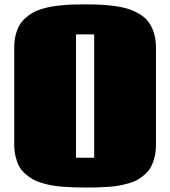

<svg xmlns="http://www.w3.org/2000/svg" viewBox="-20 -817 757 856"><path d="M360.8 19Q331.5 19 309.1 18.3Q286.6 17.6 258.5 15.4Q230.5 13.2 209.5 9.3Q188.5 5.4 165 -1.7Q141.6 -8.8 124.8 -18.6Q107.9 -28.3 91.6 -43Q75.2 -57.6 65.4 -75.7Q55.7 -93.8 49.6 -118.2Q43.5 -142.6 43.5 -171.9V-606.4Q43.5 -635.7 49.6 -660.2Q55.7 -684.6 65.9 -702.9Q76.2 -721.2 92.5 -735.8Q108.9 -750.5 125.7 -760.3Q142.6 -770 166.3 -777.1Q189.9 -784.2 210.9 -787.8Q231.9 -791.5 259.8 -793.9Q287.6 -796.4 309.6 -796.9Q331.5 -797.4 360.4 -797.4Q398.4 -797.4 427 -796.1Q455.6 -794.9 490.2 -790.3Q524.9 -785.6 549.8 -777.8Q574.7 -770 599.9 -755.6Q625 -741.2 640.4 -721.4Q655.8 -701.7 665.5 -672.4Q675.3 -643.1 675.3 -606.4V-171.9Q675.3 -141.6 669.2 -116.7Q663.1 -91.8 653.3 -73.5Q643.6 -55.2 627.2 -40.5Q610.8 -25.9 594.7 -16.4Q578.6 -6.8 554.4 0Q530.3 6.8 510.3 10.5Q490.2 14.2 461.4 16.1Q432.6 18.1 411.9 18.6Q391.1 19 360.8 19ZM318.8 -113.8H399.9V-663.6H318.8Z"/></svg>

Font: Coda ExtraBold
Style: Regular
Weight: 800
Version: Version 2.001; ttfautohint (v0.8) -r 50 -G 200 -x